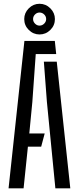

<svg xmlns="http://www.w3.org/2000/svg" viewBox="-20 -1022 428 1042"><path d="M26.5 0 112.5 -800H277.5L285 -728.5H174L155.5 -468L139 -297.5H222.5L203.5 -226H131.5L108 0ZM280.5 0 234.5 -469.5 218 -687.5H288L361.5 0ZM194.5 -835Q161 -835 136.2 -859.5Q111.5 -884 111.5 -918.5Q111.5 -952 136.2 -976.8Q161 -1001.5 194.5 -1001.5Q228.5 -1001.5 253.2 -976.8Q278 -952 278 -918.5Q278 -884 253.2 -859.5Q228.5 -835 194.5 -835ZM194.5 -883Q209 -883 219.8 -893.8Q230.5 -904.5 230.5 -918.5Q230.5 -933 219.8 -943.5Q209 -954 194.5 -954Q180.5 -954 170 -943.5Q159.5 -933 159.5 -918.5Q159.5 -904.5 170 -893.8Q180.5 -883 194.5 -883Z"/></svg>

Font: Big Shoulders Stencil Text Thin
Style: Regular
Weight: 400
Version: Version 2.001